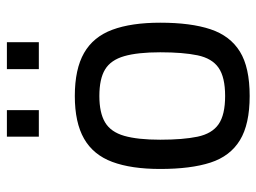

<svg xmlns="http://www.w3.org/2000/svg" viewBox="-116 -636 762 571"><g transform="rotate(-90 265.5 -351.0)"><path d="M265 10Q181 10 133.5 -19Q86 -48 67 -106.5Q48 -165 48 -256Q48 -342 69 -398.5Q90 -455 138 -482.5Q186 -510 265 -510Q345 -510 393 -482.5Q441 -455 462 -398.5Q483 -342 483 -256Q483 -165 463.5 -106.5Q444 -48 397 -19Q350 10 265 10ZM265 -63Q321 -63 349 -82.5Q377 -102 386 -145Q395 -188 395 -256Q395 -323 383.5 -363Q372 -403 344 -420Q316 -437 265 -437Q215 -437 186.5 -420Q158 -403 146.5 -363Q135 -323 135 -256Q135 -188 144 -145Q153 -102 181 -82.5Q209 -63 265 -63ZM345 -617V-712H425V-617ZM144 -617V-712H223V-617Z"/></g></svg>

Font: Cairo Play Medium
Style: Regular
Weight: 500
Version: Version 3.119